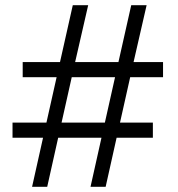

<svg xmlns="http://www.w3.org/2000/svg" viewBox="-20 -716 683 736"><path d="M479 -420H605V-478H492L542 -696H483L434 -478H268L318 -696H259L210 -478H67V-420H197L158 -246H28V-188H145L103 0H161L203 -188H369L327 0H385L427 -188H566V-246H440ZM216 -246 255 -420H421L382 -246Z"/></svg>

Font: Chivo Light
Style: Regular
Weight: 300
Designer: Hector Gatti
Foundry: Omnibus-Type
Version: Version 1.003;PS 001.003;hotconv 1.0.70;makeotf.lib2.5.58329